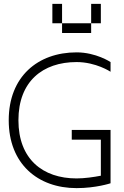

<svg xmlns="http://www.w3.org/2000/svg" viewBox="-20 -970 640 990"><path d="M375 0C475 0 550 -25 550 -25V-300H350V-250H500V-64C464 -57 416 -50 375 -50C200 -50 75 -150 75 -350C75 -550 200 -650 375 -650C475 -650 550 -600 550 -600V-650C550 -650 475 -700 375 -700C175 -700 25 -575 25 -350C25 -125 175 0 375 0ZM250 -850H300V-950H250ZM300 -800H450V-850H300ZM450 -850H500V-950H450Z"/></svg>

Font: LS-VG5000 Light
Style: Regular
Weight: 400
Designer: Justin Bihan, 2021
Foundry: Justin Bihan, 2021
Version: Version 1.000;Glyphs 3.1.2 (3151)